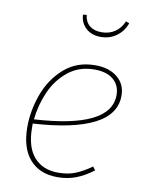

<svg xmlns="http://www.w3.org/2000/svg" viewBox="-86 -815 680 886"><g transform="rotate(10 254.5 -371.5)"><path d="M90 -214V-196Q90 -104 131 -57.5Q172 -11 244 -11Q289 -11 323.5 -24.5Q358 -38 399 -67L411 -51Q370 -20 330.5 -5Q291 10 244 10Q161 10 114.5 -43Q68 -96 68 -195Q68 -271 96 -348Q124 -425 183 -477Q242 -529 328 -529Q393 -529 432 -497Q471 -465 471 -411Q471 -323 374 -274Q277 -225 90 -214ZM92 -234Q448 -255 448 -410Q448 -456 416.5 -482.5Q385 -509 328 -509Q256 -509 205 -468Q154 -427 126.5 -364.5Q99 -302 92 -234ZM231 -749 248 -751Q252 -718 273 -701Q294 -684 329 -684Q365 -684 391.5 -702Q418 -720 432 -753L448 -747Q435 -709 403 -685.5Q371 -662 329 -662Q286 -662 259.5 -686.5Q233 -711 231 -749Z"/></g></svg>

Font: FiraGO Thin
Style: Italic
Weight: 100
Italic angle: -8°
Designer: bBox Type GmbH
Foundry: bBox Type GmbH
Version: Version 1.001